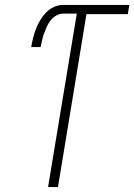

<svg xmlns="http://www.w3.org/2000/svg" viewBox="-20 -755 542 775"><path d="M174 0 290 -700H235Q221 -700 207.5 -692.5Q194 -685 184.5 -673Q175 -661 169 -647.5Q163 -634 158 -620.5Q153 -607 150 -593Q147 -579 144 -565H106Q109 -583 113.5 -601.5Q118 -620 125 -638Q132 -656 142 -673Q152 -690 166 -704.5Q180 -719 198 -727Q216 -735 234 -735H502L496 -698H329L214 0Z"/></svg>

Font: Iosevka Term Curly XLt Obl
Style: Regular
Weight: 200
Italic angle: -9°
Designer: Belleve Invis
Foundry: Belleve Invis
Version: Version 32.3.0